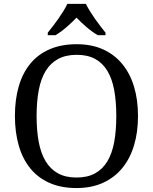

<svg xmlns="http://www.w3.org/2000/svg" viewBox="-20 -951 782 981"><path d="M685.1 -357.9Q685.1 -275.4 664.6 -207.5Q644 -139.6 604 -91.3Q564 -43 505.4 -16.6Q446.8 9.8 371.1 9.8Q291.5 9.8 232.4 -16.6Q173.3 -43 134.3 -91.3Q95.2 -139.6 75.7 -207.8Q56.2 -275.9 56.2 -358.9Q56.2 -441.9 75.7 -509.5Q95.2 -577.1 134.3 -625Q173.3 -672.9 232.9 -699Q292.5 -725.1 372.1 -725.1Q447.8 -725.1 505.9 -699Q564 -672.9 604 -624.8Q644 -576.7 664.6 -509Q685.1 -441.4 685.1 -357.9ZM167 -357.9Q167 -283.7 178 -225.3Q189 -167 213.4 -126.7Q237.8 -86.4 276.6 -65.2Q315.4 -43.9 371.1 -43.9Q426.8 -43.9 465.6 -65.2Q504.4 -86.4 528.6 -126.7Q552.7 -167 563.5 -225.3Q574.2 -283.7 574.2 -357.9Q574.2 -432.1 563.5 -490.5Q552.7 -548.8 528.6 -588.9Q504.4 -628.9 466.1 -649.9Q427.7 -670.9 372.1 -670.9Q316.4 -670.9 277.3 -649.9Q238.3 -628.9 213.6 -588.9Q189 -548.8 178 -490.5Q167 -432.1 167 -357.9ZM224.1 -784.2Q235.8 -798.3 250 -816.9Q264.2 -835.4 278.1 -855.2Q292 -875 304.2 -894.8Q316.4 -914.6 324.2 -931.2H418.9Q426.8 -914.6 439 -894.8Q451.2 -875 465.1 -855.2Q479 -835.4 493.2 -816.9Q507.3 -798.3 519 -784.2V-771H480Q451.2 -787.6 422.4 -812.3Q393.6 -836.9 371.1 -860.8Q348.1 -836.9 319.8 -812.3Q291.5 -787.6 263.2 -771H224.1Z"/></svg>

Font: Droid-TTFautohint Serif
Style: Regular
Weight: 400
Foundry: Ascender Corporation
Version: Version 1.00; ttfautohint (v1.00rc1.4-1a1c-dirty) -l 8 -r 50